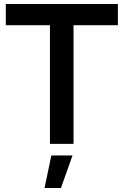

<svg xmlns="http://www.w3.org/2000/svg" viewBox="-20 -720 619 961"><path d="M9 -700H570V-594H348V0H230V-594H9ZM237 58H343L285 221H203Z"/></svg>

Font: Montserrat-Arabic
Style: Regular
Weight: 400
Designer: Mohamed Gaber
Foundry: Kief Type Foundry
Version: Version 5.008;PS 005.008;hotconv 1.0.88;makeotf.lib2.5.64775